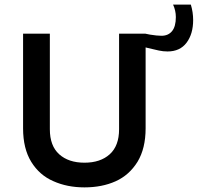

<svg xmlns="http://www.w3.org/2000/svg" viewBox="-20 -806 857 832"><path d="M346 6Q271 6 211 -21Q151 -47 115.5 -104.5Q80 -162 80 -250V-660H196V-246Q196 -174 236.5 -137.5Q277 -101 346 -101Q415 -101 455.5 -137.5Q496 -174 496 -246V-660H611V-250Q611 -163 576 -105Q540 -47 481 -20.5Q422 6 346 6ZM817 -719Q817 -659 788.5 -621Q760 -583 706 -583Q687 -583 668.5 -587Q650 -591 621 -598L609 -601L610 -660L630 -656Q660 -651 680 -651Q709 -651 725.5 -671Q742 -691 742 -732Q742 -760 730 -786H807Q817 -753 817 -719Z"/></svg>

Font: Lil Grotesk Bold
Style: Regular
Weight: 700
Designer: Bastien Sozeau
Foundry: NBR — Bastien Sozeau
Version: Version 4.002; ttfautohint (v1.8.4.7-5d5b)